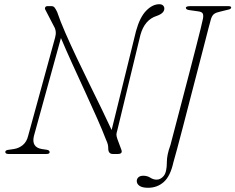

<svg xmlns="http://www.w3.org/2000/svg" viewBox="-20 -729 1114 909"><path d="M140.5 -85Q128 -32 177.5 -23.5L201 -20Q215 -18 215 -8.5Q215 0 200 0H21Q5 0 5 -9.5Q5 -18.5 22 -20L46 -23.5Q70.5 -27.5 88.5 -42.8Q106.5 -58 113 -85L241 -551.5Q249.5 -581.5 235 -605L196.5 -679.5Q191 -687.5 193.8 -693.8Q196.5 -700 205.5 -700H223Q233 -700 238.2 -693.5Q243.5 -687 250.5 -672.5Q264.5 -630.5 289 -574.5Q313.5 -518.5 343.2 -455.8Q373 -393 403.8 -330.5Q434.5 -268 461.8 -212Q489 -156 508.5 -113.5L624 -582Q642 -647.5 672 -678.2Q702 -709 734 -709Q746 -709 752 -703Q758 -697 758 -688.5Q758 -666 721.5 -653.5Q665 -635.5 645 -564.5L534.5 -108.5Q531.5 -100 531.2 -92.2Q531 -84.5 535.5 -71.5L553.5 -23Q563.5 0 537.5 0H514.5Q492.5 0 492.5 -26Q492.5 -37.5 490.2 -46Q488 -54.5 481 -70Q466 -109.5 440.5 -167.2Q415 -225 384.5 -291.2Q354 -357.5 323.5 -424.2Q293 -491 268.5 -549ZM979 -639.5Q976.5 -631.5 967.2 -595.8Q958 -560 944 -505.8Q930 -451.5 913.2 -387Q896.5 -322.5 879.2 -256Q862 -189.5 846.5 -129.8Q831 -70 818.8 -25Q806.5 20 800.5 41Q786.5 104.5 755.8 132.2Q725 160 681 160Q653.5 160 640.5 150.8Q627.5 141.5 627.5 128Q627.5 117.5 635.5 110.2Q643.5 103 658.5 103Q677 103 691.5 112.2Q706 121.5 721.5 121.5Q740.5 121.5 755.2 103.8Q770 86 770 37.5Q770 21.5 774 1.8Q778 -18 787 -42.5Q788 -46 796.2 -77.8Q804.5 -109.5 817.8 -160Q831 -210.5 846.8 -270.8Q862.5 -331 878.5 -392Q894.5 -453 908 -506.2Q921.5 -559.5 930.5 -595.5Q939.5 -631.5 941 -641Q944 -658.5 939.2 -666Q934.5 -673.5 916.5 -675.5L877.5 -681Q860 -683 860 -692Q860 -700 882 -700H1060Q1074.5 -700 1074.5 -693.5Q1074.5 -685.5 1057 -682.5L1022.5 -674Q1003.5 -670 994 -663.2Q984.5 -656.5 979 -639.5Z"/></svg>

Font: Fraunces 9pt S000 Thin
Style: Italic
Weight: 100
Italic angle: -16°
Version: Version 1.000; ttfautohint (v1.8.3)